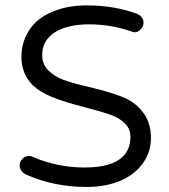

<svg xmlns="http://www.w3.org/2000/svg" viewBox="-20 -707 642 731"><path d="M554.7 -180.7Q554.7 -241.2 523.4 -280.3Q493.2 -320.3 443.4 -338.9Q396.5 -357.4 318.4 -376Q253.9 -390.6 220.7 -403.3Q185.5 -417 163.1 -439.9Q140.6 -462.9 140.6 -498Q140.6 -553.7 190.4 -585Q239.3 -614.3 319.3 -614.3Q401.4 -614.3 478.5 -587.9Q487.3 -584 492.2 -584Q505.9 -584 515.6 -595.7Q526.4 -606.4 526.4 -620.1Q526.4 -630.9 522.9 -636.2Q519.5 -641.6 515.1 -646Q510.7 -650.4 502 -654.3Q416 -686.5 309.6 -686.5Q234.4 -686.5 176.8 -661.1Q119.1 -636.7 90.3 -590.8Q61.5 -544.9 61.5 -491.2Q61.5 -425.8 104.5 -382.8Q131.8 -356.4 177.7 -337.9Q228.5 -317.4 305.7 -297.9Q373 -280.3 402.3 -269.5Q435.5 -257.8 457 -235.4Q471.7 -220.7 475.6 -200.2Q476.6 -193.4 476.6 -186.5Q476.6 -139.6 448.2 -111.3Q406.2 -69.3 302.2 -69.3Q198.2 -69.3 105.5 -109.4Q98.6 -113.3 92.3 -113.3Q85.9 -113.3 82.5 -112.3Q79.1 -111.3 76.2 -110.4Q70.3 -107.4 65.4 -102.5Q54.7 -91.8 54.7 -77.1Q54.7 -62.5 67.4 -49.8Q73.2 -44.9 80.1 -42Q186.5 4.9 309.6 4.9Q381.8 4.9 437.5 -18.6Q493.2 -42 524.4 -85.9Q554.7 -128.9 554.7 -180.7Z"/></svg>

Font: FakePearl
Style: Light
Weight: 350
Version: Version 1.2